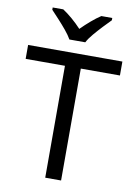

<svg xmlns="http://www.w3.org/2000/svg" viewBox="-101 -1008 758 1073"><g transform="rotate(10 278.0 -472.0)"><path d="M323 0H233V-635H10V-714H545V-635H323ZM232 -784Q219 -807 197 -833.5Q175 -860 151 -886Q127 -912 109 -931V-944H169Q195 -927 223 -903Q251 -879 276 -852Q303 -879 331 -903Q359 -927 385 -944H447V-931Q428 -912 403.5 -886Q379 -860 356.5 -833.5Q334 -807 322 -784Z"/></g></svg>

Font: Noto Sans Phoenician
Style: Regular
Weight: 400
Designer: Monotype Design Team
Foundry: Monotype Imaging Inc.
Version: Version 2.001; ttfautohint (v1.8.4.7-5d5b)